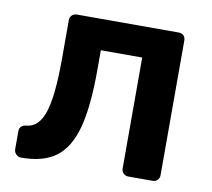

<svg xmlns="http://www.w3.org/2000/svg" viewBox="-64 -592 731 663"><g transform="rotate(10 302.0 -260.0)"><path d="M50 0Q40 0 32.5 -7.5Q25 -15 25 -25V-89Q25 -99 31.5 -105Q38 -111 48 -112Q92 -115 111 -173Q130 -231 130 -361V-496Q130 -507 137 -513.5Q144 -520 154 -520H511Q522 -520 528.5 -513.5Q535 -507 535 -496V-24Q535 -14 528.5 -7Q522 0 511 0H426Q416 0 409 -7Q402 -14 402 -24V-413H257V-346Q257 -216 237 -141.5Q217 -67 172.5 -33.5Q128 0 50 0Z"/></g></svg>

Font: Rubik AZ
Style: Regular
Weight: 500
Designer: Hubert and Fischer
Foundry: Hubert & Fischer
Version: Version 2.000